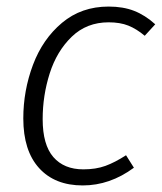

<svg xmlns="http://www.w3.org/2000/svg" viewBox="-20 -554 493 585"><path d="M453 -480 421 -445Q396 -466 371 -476Q346 -486 311 -486Q244 -486 198.5 -442Q153 -398 131.5 -330.5Q110 -263 110 -191Q110 -113 142.5 -75.5Q175 -38 234 -38Q272 -38 301 -48.5Q330 -59 364 -81L388 -43Q315 11 232 11Q147 11 99 -42Q51 -95 51 -193Q51 -278 80.5 -356.5Q110 -435 169 -484.5Q228 -534 311 -534Q355 -534 388.5 -521Q422 -508 453 -480Z"/></svg>

Font: Fira Sans Condensed Light
Style: Italic
Weight: 300
Width: 3
Italic angle: -8°
Designer: Carrois Corporate & Edenspiekermann AG
Foundry: Carrois Corporate GbR & Edenspiekermann AG
Version: Version 4.203